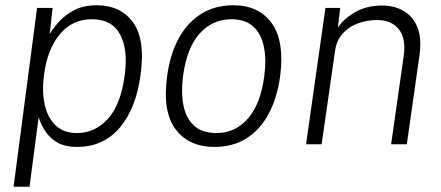

<svg xmlns="http://www.w3.org/2000/svg" viewBox="-20 -547 1674 728"><path d="M31.5 161 120.5 -517H179.5L168.5 -418Q180 -437.5 202.5 -463.2Q225 -489 260.5 -508Q296 -527 346.5 -527Q436.5 -527 483.8 -463.2Q531 -399.5 513.5 -267Q497 -138 435 -64Q373 10 272.5 10Q222.5 10 192.8 -9.5Q163 -29 147.8 -55.5Q132.5 -82 126.5 -102.5L92 161ZM272 -42.5Q340 -42.5 389.2 -96.5Q438.5 -150.5 453 -263.5Q466 -359 435.2 -416.5Q404.5 -474 328.5 -474Q253 -474 206 -416.2Q159 -358.5 147 -263.5Q138.5 -200.5 149.5 -150.5Q160.5 -100.5 191 -71.5Q221.5 -42.5 272 -42.5Z M793 10Q696 10 645.8 -56.8Q595.5 -123.5 613.5 -256.5Q624 -338 656.2 -398.8Q688.5 -459.5 741 -493.2Q793.5 -527 865 -527Q961 -527 1010.2 -459.2Q1059.5 -391.5 1042 -256.5Q1031 -177 999.5 -117Q968 -57 916.2 -23.5Q864.5 10 793 10ZM801 -42.5Q871.5 -42.5 919.8 -97.2Q968 -152 982 -258Q990.5 -321 980.5 -369.8Q970.5 -418.5 940.5 -446.2Q910.5 -474 857.5 -474Q785.5 -474 736.8 -419.5Q688 -365 674 -258Q666 -195 675.8 -146.5Q685.5 -98 716.2 -70.2Q747 -42.5 801 -42.5Z M1140.5 0 1214 -517H1270L1261 -442.5Q1284.5 -477 1327.5 -501.5Q1370.5 -526 1429 -526Q1476 -526 1511.2 -505.2Q1546.5 -484.5 1563 -442.5Q1579.5 -400.5 1570.5 -337L1522.5 0H1463L1510.5 -333Q1520.5 -400 1492.5 -435.5Q1464.5 -471 1410.5 -471Q1372 -471 1337.5 -458.5Q1303 -446 1279.5 -420Q1256 -394 1250.5 -354.5L1199.5 0Z"/></svg>

Font: Public Sans ExtraLight
Style: Italic
Weight: 200
Italic angle: -8°
Designer: The Public Sans project authors (U.S. Web Design System). Libre Franklin designed by Pablo Impallari and Rodrigo Fuenzal
Version: Version 1.007; ttfautohint (v1.8.1) -l 8 -r 50 -G 200 -x 14 